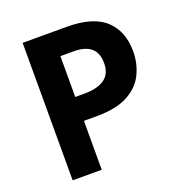

<svg xmlns="http://www.w3.org/2000/svg" viewBox="-129 -825 886 937"><g transform="rotate(-20 314.0 -357.0)"><path d="M318 -714Q456 -714 519.5 -654.5Q583 -595 583 -491Q583 -429 557 -374.5Q531 -320 470.5 -287Q410 -254 306 -254H241V0H90V-714ZM310 -590H241V-378H291Q355 -378 392.5 -403.5Q430 -429 430 -486Q430 -590 310 -590Z"/></g></svg>

Font: Noto Sans Duployan
Style: Bold
Weight: 700
Designer: David Corbett
Foundry: David Corbett
Version: Version 3.001